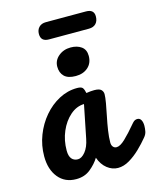

<svg xmlns="http://www.w3.org/2000/svg" viewBox="-125 -941 850 1034"><g transform="rotate(-15 299.5 -424.5)"><path d="M171 5Q108 5 71.5 -40Q35 -85 35 -158Q35 -219 56.5 -274.5Q78 -330 115 -373.5Q152 -417 200 -442.5Q248 -468 301 -468Q325 -468 332 -458.5Q339 -449 343 -429Q355 -431 366 -432Q377 -433 387 -433Q416 -433 426 -422.5Q436 -412 436 -398Q436 -381 430.5 -349Q425 -317 417 -279Q409 -241 403.5 -204Q398 -167 398 -138Q398 -123 405.5 -114Q413 -105 425 -105Q445 -105 473.5 -132Q502 -159 544 -209Q552 -218 558.5 -220.5Q565 -223 571 -223Q585 -223 592 -210.5Q599 -198 599 -178Q599 -164 596 -147.5Q593 -131 580 -116Q558 -89 529 -61Q500 -33 468 -14Q436 5 404 5Q372 5 344 -17Q316 -39 302 -79Q283 -48 250.5 -21.5Q218 5 171 5ZM207 -96Q228 -96 248.5 -121Q269 -146 278 -191L315 -375Q273 -374 237.5 -343Q202 -312 181 -263Q160 -214 160 -157Q160 -126 172.5 -111Q185 -96 207 -96ZM312 -532Q269 -532 248.5 -552Q228 -572 228 -606Q228 -641 256 -664.5Q284 -688 324 -688Q360 -688 383.5 -671Q407 -654 407 -619Q407 -579 380.5 -555.5Q354 -532 312 -532ZM223 -760Q178 -760 178 -802Q178 -825 192 -839.5Q206 -854 231 -854H454Q499 -854 499 -815Q499 -789 485 -774.5Q471 -760 446 -760Z"/></g></svg>

Font: Pacifico
Style: Regular
Weight: 400
Designer: Vernon Adams
Foundry: Vernon Adams
Version: Version 3.010; ttfautohint (v1.8.4.7-5d5b)